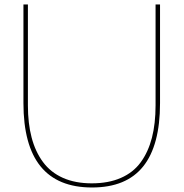

<svg xmlns="http://www.w3.org/2000/svg" viewBox="-20 -830 822 860"><path d="M696.8 -810.1V-368.2Q696.8 -178.7 621.3 -84.5Q545.9 9.8 392.1 9.8Q85 9.8 85 -368.2V-810.1H105V-357.9Q105 -277.3 121.6 -214.1Q138.2 -150.9 172.4 -104.5Q206.5 -58.1 261.7 -33.4Q316.9 -8.8 391.1 -8.8Q465.8 -8.8 521.2 -33Q576.7 -57.1 610.4 -103.3Q644 -149.4 660.4 -212.6Q676.8 -275.9 676.8 -357.9V-810.1Z"/></svg>

Font: Sinkin Sans 100 Thin
Style: Regular
Weight: 100
Designer: Keith Bates
Foundry: K-Type
Version: Sinkin Sans (version 1.0)  by Keith Bates   •   © 2014   www